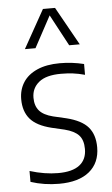

<svg xmlns="http://www.w3.org/2000/svg" viewBox="-57 -846 520 894"><g transform="rotate(-5 203.5 -399.0)"><path d="M50.5 -11V-62Q120 -40.5 183 -40.5Q249.5 -40.5 283 -66.5Q316.5 -92.5 316.5 -141.5Q316.5 -183.5 296 -205.8Q275.5 -228 230 -239.5L170 -253.5Q101 -270.5 71 -305.8Q41 -341 41 -398Q41 -442.5 63 -476.8Q85 -511 128.5 -530.2Q172 -549.5 234.5 -549.5Q292 -549.5 347 -536V-485.5Q318 -493.5 291.5 -496.8Q265 -500 235.5 -500Q166 -500 132.2 -472.2Q98.5 -444.5 98.5 -400Q98.5 -362 118.2 -339.2Q138 -316.5 182 -305.5L242.5 -291.5Q313.5 -274 343.8 -238.8Q374 -203.5 374 -144.5Q374 -72 324.5 -31.2Q275 9.5 183 9.5Q113 9.5 50.5 -11ZM335 -629H285.5L207 -775.5L128 -629H78.5L178.5 -808H235Z"/></g></svg>

Font: Encode Sans Semi Condensed Light
Style: Regular
Weight: 300
Width: 4
Designer: Multiple Designers
Foundry: Impallari Type
Version: Version 2.000